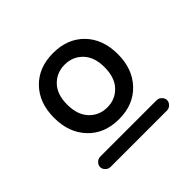

<svg xmlns="http://www.w3.org/2000/svg" viewBox="-121 -829 744 744"><g transform="rotate(-45 251.0 -457.0)"><path d="M76.2 -511.7Q76.2 -593.8 124 -643.1Q171.9 -692.4 251 -692.4Q330.1 -692.4 377.9 -643.1Q425.8 -593.8 425.8 -511.7Q425.8 -430.7 377.9 -380.4Q330.1 -330.1 251 -330.1Q171.9 -330.1 124 -380.4Q76.2 -430.7 76.2 -511.7ZM67.4 -251Q67.4 -261.7 76.2 -270.5Q85 -279.3 95.7 -279.3H406.2Q417 -279.3 425.8 -270.5Q434.6 -261.7 434.6 -251Q434.6 -240.2 425.8 -231.4Q417 -222.7 406.2 -222.7H95.7Q85 -222.7 76.2 -231.4Q67.4 -240.2 67.4 -251ZM353.5 -512.7Q353.5 -568.4 324.2 -598.6Q294.9 -628.9 251 -628.9Q207 -628.9 177.7 -598.6Q148.4 -568.4 148.4 -512.7Q148.4 -456.1 177.7 -425.3Q207 -394.5 251 -394.5Q294.9 -394.5 324.2 -425.3Q353.5 -456.1 353.5 -512.7Z"/></g></svg>

Font: jf-openhuninn-2.1
Style: Regular
Weight: 400
Designer: [Kosugi Maru]
Designed by MOTOYA      

[Varela Round]
Joe Prince (Latin component); Avraham Cornfeld (Hebrew component)
Foundry: justfont Co., Ltd.
Version: 2.1